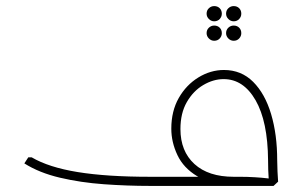

<svg xmlns="http://www.w3.org/2000/svg" viewBox="-20 -611 994 631"><path d="M473 0Q398 0 321.5 -5.5Q245 -11 177 -27Q109 -43 60 -74L73 -94H84Q140 -61 235.5 -45.5Q331 -30 473 -30H768Q793 -30 817.5 -28.5Q842 -27 858 -25Q874 -23 874 -23L863 -24Q862 -38 861.5 -53.5Q861 -69 861 -84Q860 -212 820 -281.5Q780 -351 715 -351Q681 -351 648 -331.5Q615 -312 594 -275.5Q573 -239 573 -187Q573 -114 619 -72Q665 -30 748 -30V-5Q673 -5 628 -32Q583 -59 563 -101.5Q543 -144 543 -188Q543 -246 567.5 -289Q592 -332 632 -356.5Q672 -381 716 -381Q773 -381 812 -342Q851 -303 871 -236Q891 -169 891 -84Q891 -67 892 -47.5Q893 -28 894 -14L879 0ZM684 -477Q674 -477 666.5 -484.5Q659 -492 659 -502Q659 -513 666.5 -520Q674 -527 684 -527Q695 -527 702 -520Q709 -513 709 -502Q709 -492 702 -484.5Q695 -477 684 -477ZM684 -541Q674 -541 666.5 -548.5Q659 -556 659 -566Q659 -577 666.5 -584Q674 -591 684 -591Q695 -591 702 -584Q709 -577 709 -566Q709 -556 702 -548.5Q695 -541 684 -541ZM748 -477Q738 -477 730.5 -484.5Q723 -492 723 -502Q723 -513 730.5 -520Q738 -527 748 -527Q759 -527 766 -520Q773 -513 773 -502Q773 -492 766 -484.5Q759 -477 748 -477ZM748 -541Q738 -541 730.5 -548.5Q723 -556 723 -566Q723 -577 730.5 -584Q738 -591 748 -591Q759 -591 766 -584Q773 -577 773 -566Q773 -556 766 -548.5Q759 -541 748 -541Z"/></svg>

Font: Fustat ExtraLight
Style: Regular
Weight: 250
Designer: Mohamed Gaber, Khaled Hosny, Laura Garcia Mut
Foundry: Kief Type Foundry, Alif Type Foundry, Hard Type Foundry
Version: Version 1.007